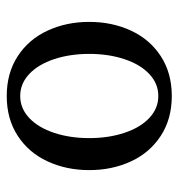

<svg xmlns="http://www.w3.org/2000/svg" viewBox="0 -520 530 570"><g transform="rotate(-90 265.0 -235.0)"><path d="M45 -235Q45 -303 71 -359Q97 -415 147 -447.5Q197 -480 265 -480Q333 -480 383 -447.5Q433 -415 459 -359Q485 -303 485 -235Q485 -167 459 -111Q433 -55 383 -22.5Q333 10 265 10Q197 10 147 -22.5Q97 -55 71 -111Q45 -167 45 -235ZM390 -235Q390 -292 374.5 -339Q359 -386 330.5 -413Q302 -440 265 -440Q228 -440 199.5 -413Q171 -386 155.5 -339Q140 -292 140 -235Q140 -178 155.5 -131Q171 -84 199.5 -57Q228 -30 265 -30Q302 -30 330.5 -57Q359 -84 374.5 -131Q390 -178 390 -235Z"/></g></svg>

Font: Philosopher
Style: Regular
Weight: 400
Designer: Jovanny Lemonad
Foundry: Jovanny Lemonad
Version: Version 2.000